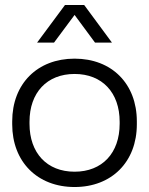

<svg xmlns="http://www.w3.org/2000/svg" viewBox="-20 -737 599 771"><path d="M279.5 14C428.5 14 529.5 -87 529.5 -238V-249.5C529.5 -401 428.5 -501.5 279.5 -501.5C130.5 -501.5 29 -401 29 -249.5V-238C29 -87 130.5 14 279.5 14ZM279.5 -47.5C168.5 -47.5 98.5 -122.5 98.5 -240V-248C98.5 -365 168.5 -440 279.5 -440C390.5 -440 460.5 -365 460.5 -248V-240C460.5 -122.5 390.5 -47.5 279.5 -47.5ZM241 -717 129 -566H197L279.5 -677L361.5 -566H429.5L318 -717Z"/></svg>

Font: MCL Standard Light
Style: Regular
Weight: 300
Designer: Květoslav Bartoš
Foundry: Florian Karsten
Version: Version 1.001;Glyphs 3.2.3 (3260)